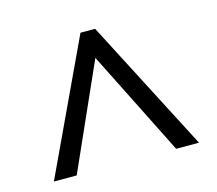

<svg xmlns="http://www.w3.org/2000/svg" viewBox="-73 -810 718 634"><g transform="rotate(-15 286.0 -493.0)"><path d="M38 -267 250 -719H300L534 -267H456L276 -626L116 -267Z"/></g></svg>

Font: Noto Sans Cherokee
Style: Regular
Weight: 400
Designer: Monotype Design Team
Foundry: Monotype Imaging Inc.
Version: Version 2.001